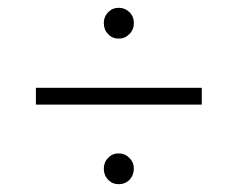

<svg xmlns="http://www.w3.org/2000/svg" viewBox="-20 -596 609 492"><path d="M246 -537Q246 -553 257 -564.5Q268 -576 284 -576Q300 -576 311.5 -565Q323 -554 323 -537Q323 -520 311.5 -508.5Q300 -497 284 -497Q268 -497 257 -508.5Q246 -520 246 -537ZM72 -328V-371H497V-328ZM284 -124Q268 -124 257 -135.5Q246 -147 246 -164Q246 -180 257 -191.5Q268 -203 284 -203Q300 -203 311.5 -191.5Q323 -180 323 -164Q323 -147 312 -135.5Q301 -124 284 -124Z"/></svg>

Font: mBank Light
Style: Regular
Weight: 300
Designer: Julieta Ulanovsky
Foundry: Julieta Ulanovsky
Version: Version 7.200;PS 007.200;hotconv 1.0.88;makeotf.lib2.5.64775